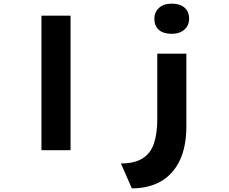

<svg xmlns="http://www.w3.org/2000/svg" viewBox="-20 -826 1261 1056"><path d="M208 0V-740H368V0ZM705 210 645 73Q719 73 763 46Q807 19 826 -35Q845 -89 845 -171V-531H1005V-133Q1005 -18 968 58Q931 134 864 172Q797 210 705 210ZM924 -640Q879 -640 854 -661.5Q829 -683 829 -723Q829 -759 854.5 -782.5Q880 -806 924 -806Q969 -806 994.5 -784.5Q1020 -763 1020 -723Q1020 -686 994 -663Q968 -640 924 -640Z"/></svg>

Font: Lexend Zetta
Style: Bold
Weight: 700
Designer: Bonnie Shaver-Troup, Thomas Jockin
Foundry: Lexend
Version: Version 1.007